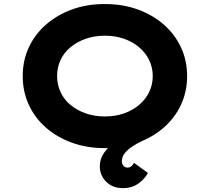

<svg xmlns="http://www.w3.org/2000/svg" viewBox="-20 -736 1057 967"><path d="M599.1 211.5Q547.2 211.5 515 179.5Q482.7 147.4 482.7 101.4Q482.7 64.6 503.8 34.1Q525 3.6 559.3 -20.9Q593.7 -45.3 633.5 -64.5Q673.3 -83.6 711.6 -99.9L735.2 -46.6Q720.9 -37.9 697.5 -26.8Q674.1 -15.8 650.1 -0.6Q626.2 14.6 610 33.5Q593.8 52.4 593.8 75.2Q593.8 89.4 601.6 98.7Q609.5 108.1 622 108.1Q633.4 108.1 641.3 101.6Q649.2 95.2 655 84.2L724.8 135.1Q711.2 162.9 678.4 187.2Q645.6 211.5 599.1 211.5ZM507.9 10Q417.3 10 341.8 -17.5Q266.3 -45 210.5 -94Q154.7 -143 124.6 -209.4Q94.4 -275.7 94.4 -352.9Q94.4 -430.6 124.8 -496.7Q155.3 -562.7 211.1 -611.7Q266.9 -660.7 342.1 -688.2Q417.3 -715.7 507.9 -715.7Q599.1 -715.7 674.3 -688.2Q749.6 -660.7 805.4 -611.7Q861.2 -562.7 891.8 -496.7Q922.4 -430.6 922.4 -352.9Q922.4 -275.1 891.8 -209.1Q861.2 -143 805.4 -94Q749.6 -45 674.3 -17.5Q599.1 10 507.9 10ZM507.9 -149.5Q561.2 -149.5 604.9 -165Q648.7 -180.5 681.1 -208.1Q713.6 -235.7 731.5 -272.8Q749.3 -309.8 749.3 -352.9Q749.3 -396 731.5 -433Q713.6 -470 681.1 -497.6Q648.7 -525.2 604.9 -540.7Q561.2 -556.2 507.9 -556.2Q455.7 -556.2 411.7 -540.7Q367.8 -525.2 335 -498.1Q302.2 -471 284.9 -434Q267.6 -397 267.6 -352.9Q267.6 -309.8 284.9 -272.3Q302.2 -234.7 335 -207.6Q367.8 -180.5 411.7 -165Q455.7 -149.5 507.9 -149.5Z"/></svg>

Font: Lexend Mega
Style: Regular
Weight: 400
Designer: Bonnie Shaver-Troup, Thomas Jockin
Foundry: Lexend
Version: Version 1.007